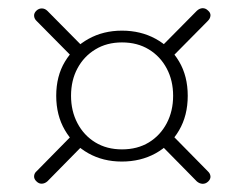

<svg xmlns="http://www.w3.org/2000/svg" viewBox="-20 -577 600 473"><path d="M70.5 -155.5Q64.5 -150.5 64 -143.2Q63.5 -136 70 -130Q76 -124 83.5 -124.5Q91 -125 97 -130.5L189.5 -224.5L162.5 -249ZM70 -551Q63.5 -545 64 -537.8Q64.5 -530.5 70.5 -525L162.5 -432L188.5 -457.5L97 -550Q91 -556 83.5 -556.2Q76 -556.5 70 -551ZM492.5 -551Q486.5 -557 479 -556.8Q471.5 -556.5 465 -550.5L372.5 -457L399.5 -432L492 -525.5Q498 -531.5 498.5 -538.5Q499 -545.5 492.5 -551ZM492.5 -129.5Q499 -135.5 498.5 -142.5Q498 -149.5 492 -155L400 -248.5L373.5 -223L465 -130Q471.5 -124.5 479 -124.2Q486.5 -124 492.5 -129.5ZM280 -179Q326.5 -179 363.2 -199.2Q400 -219.5 421.2 -256Q442.5 -292.5 442.5 -341Q442.5 -389.5 421.2 -425.5Q400 -461.5 363.2 -481.5Q326.5 -501.5 280.5 -501.5Q234.5 -501.5 198 -481.2Q161.5 -461 140 -425.2Q118.5 -389.5 118.5 -341Q118.5 -293 139.8 -256.5Q161 -220 197.5 -199.5Q234 -179 280 -179ZM280.5 -209Q243 -209 214.8 -226.2Q186.5 -243.5 170.8 -273.5Q155 -303.5 155 -341Q155 -379 170.8 -408.5Q186.5 -438 214.8 -455.2Q243 -472.5 280.5 -472.5Q318.5 -472.5 346.8 -455.2Q375 -438 390.8 -408.2Q406.5 -378.5 406.5 -341Q406.5 -303.5 390.8 -273.5Q375 -243.5 346.8 -226.2Q318.5 -209 280.5 -209Z"/></svg>

Font: Fraunces 60pt
Style: Regular
Weight: 400
Version: Version 1.000;[b76b70a41]